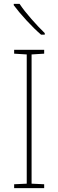

<svg xmlns="http://www.w3.org/2000/svg" viewBox="-20 -1022 300 991"><path d="M208 -51H53V-71L118 -74V-741L53 -745V-765H208V-745L143 -741V-74L208 -71ZM81 -1002Q105 -966 142 -924Q179 -882 211 -851V-843H192Q156 -874 116.5 -917Q77 -960 51 -995V-1002Z"/></svg>

Font: Noto Sans Tamil UI SemiCondensed Thin
Style: Regular
Weight: 100
Width: 4
Designer: Jelle Bosma - Monotype Design Team
Foundry: Monotype Imaging Inc.
Version: Version 2.004; ttfautohint (v1.8.4.7-5d5b)